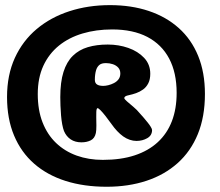

<svg xmlns="http://www.w3.org/2000/svg" viewBox="-20 -674 858 750"><path d="M396.5 55.5Q308 55.5 236.2 32.8Q164.5 10 113.5 -34.5Q62.5 -79 35 -144.5Q7.5 -210 7.5 -295Q7.5 -381 38 -447.8Q68.5 -514.5 123.2 -560.5Q178 -606.5 251.2 -630.2Q324.5 -654 409.5 -654Q493 -654 561 -631.2Q629 -608.5 678.2 -564.5Q727.5 -520.5 754 -455.8Q780.5 -391 780.5 -307Q780.5 -218 752.8 -150.2Q725 -82.5 673.8 -36.8Q622.5 9 552.2 32.2Q482 55.5 396.5 55.5ZM381.5 -49.5Q452.5 -49.5 506.2 -67.2Q560 -85 596.5 -118.8Q633 -152.5 651.5 -200.8Q670 -249 670 -311Q670 -390 640.8 -445.2Q611.5 -500.5 555.5 -529.8Q499.5 -559 418 -559Q355.5 -559 302.5 -543.2Q249.5 -527.5 210.2 -495.8Q171 -464 149.2 -416.8Q127.5 -369.5 127.5 -306.5Q127.5 -244 146.2 -196Q165 -148 199 -115.5Q233 -83 279.5 -66.2Q326 -49.5 381.5 -49.5ZM298 -118Q273.5 -118 256.2 -129.5Q239 -141 230 -162Q226 -172.5 223 -188.5Q220 -204.5 218.5 -223.2Q217 -242 216.2 -260.8Q215.5 -279.5 215.5 -294.5Q215.5 -353.5 228 -393Q240.5 -432.5 264.5 -456Q288.5 -479.5 323 -489.8Q357.5 -500 401 -500Q443.5 -500 481.2 -486.8Q519 -473.5 543 -448Q567 -422.5 567 -386Q567 -363.5 559.2 -348.5Q551.5 -333.5 539 -324.5Q526.5 -315.5 511.8 -310.2Q497 -305 482.5 -302Q474.5 -300.5 470 -297.8Q465.5 -295 465.5 -291Q465.5 -287 476.2 -277.8Q487 -268.5 501.2 -256.5Q515.5 -244.5 525.5 -232Q532.5 -224.5 540.8 -214.8Q549 -205 556.8 -195.5Q564.5 -186 569.2 -178Q574 -170 574 -166Q574 -145 555.2 -134.2Q536.5 -123.5 513 -123.5Q500 -123.5 486.8 -128Q473.5 -132.5 461.2 -141.2Q449 -150 437.5 -162.2Q426 -174.5 415.5 -189.5Q403 -207 391.8 -221.2Q380.5 -235.5 372.5 -243.5Q364.5 -251.5 361 -251.5Q359 -251.5 357.8 -248Q356.5 -244.5 356.2 -237Q356 -229.5 356 -216Q356 -210 356.2 -201.5Q356.5 -193 356.5 -183.8Q356.5 -174.5 356 -166.8Q355.5 -159 354.5 -154.5Q350 -133.5 334.5 -125.8Q319 -118 298 -118ZM383.5 -338.5Q392 -338.5 403.2 -341.2Q414.5 -344 425.2 -349.5Q436 -355 443 -364.2Q450 -373.5 450 -387Q450 -401 441.8 -410Q433.5 -419 420.8 -423.2Q408 -427.5 394 -427.5Q376.5 -427.5 368 -420.2Q359.5 -413 355.5 -400.5Q353 -392 351.8 -382.8Q350.5 -373.5 350.5 -362.5Q350.5 -349.5 359 -344Q367.5 -338.5 383.5 -338.5Z"/></svg>

Font: Gluten
Style: Bold
Weight: 700
Designer: Tyler Finck
Foundry: Etcetera Type Company
Version: Version 1.204